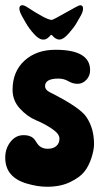

<svg xmlns="http://www.w3.org/2000/svg" viewBox="-20 -691 390 733"><path d="M192 -501Q324 -501 324 -423Q324 -401 309.5 -386Q295 -371 276.5 -371Q258 -371 241 -381Q224 -391 203 -391Q152 -391 152 -362Q152 -349 168 -340Q286 -281 310 -244Q339 -201 339 -141Q339 -119 329 -88Q319 -57 302 -35.5Q285 -14 248 4Q211 22 160 22Q124 22 83 10Q0 -14 0 -89Q0 -124 20 -149.5Q40 -175 70 -175Q100 -175 113 -157Q114 -156 119 -148Q124 -140 128 -136Q141 -123 162 -123Q183 -123 195 -133.5Q207 -144 207 -162Q207 -180 179 -199Q151 -218 117.5 -232Q84 -246 56 -276.5Q28 -307 28 -348Q28 -418 73.5 -459.5Q119 -501 192 -501ZM80 -666Q158 -615 177 -615Q183 -615 231.5 -643Q280 -671 286 -671Q297 -671 297 -658.5Q297 -646 288 -630.5Q279 -615 271 -601Q263 -587 242.5 -563.5Q222 -540 207 -540Q206 -540 206 -540Q193 -540 179 -556Q177 -558 175.5 -558Q174 -558 170 -553Q158 -540 148 -540H144Q129 -540 110 -561Q91 -582 79 -603L67 -624Q54 -646 54 -658.5Q54 -671 65 -671Q72 -671 80 -666Z"/></svg>

Font: Chicle
Style: Regular
Weight: 400
Designer: Angel Koziupa and Alejandro Paul
Foundry: Angel Koziupa and Alejandro Paul
Version: Version 1.000